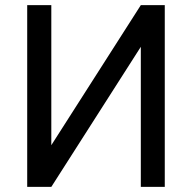

<svg xmlns="http://www.w3.org/2000/svg" viewBox="-20 -731 753 751"><path d="M530.8 -710.9H624.5V0H530.8V-547.9L180.7 0H86.4V-710.9H180.7V-163.1Z"/></svg>

Font: Mardoto
Style: Regular
Weight: 400
Designer: Christian Robertson, Vahan Hovhannisyan
Foundry: Google
Version: Version 1.000